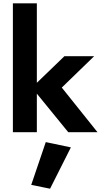

<svg xmlns="http://www.w3.org/2000/svg" viewBox="-20 -800 617 1162"><path d="M58 -780V0H203V-780ZM370 -460 173 -270 393 0H570L354 -270L550 -460ZM257 60 169 319 283 342 409 92Z"/></svg>

Font: Glinicke Jost Bold
Style: Bold
Weight: 700
Version: Version 3.710